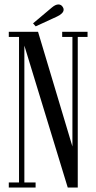

<svg xmlns="http://www.w3.org/2000/svg" viewBox="-20 -843 432 863"><path d="M19.5 0V-23H65.5V-677H19.5V-700H151L305.5 -184.5V-677H259.5V-700H373.5V-677H329.5V0H284.5L89.5 -638V-23H140V0ZM140.5 -724.5 128.5 -738 213.5 -809.5Q229.5 -823 242.5 -823Q256 -823 263 -810Q266 -805.5 266 -799.5Q266 -790.5 257.2 -782.2Q248.5 -774 236 -768.5Z"/></svg>

Font: Imbue 50pt
Style: Regular
Weight: 400
Designer: Tyler Finck
Foundry: Etcetera Type Company
Version: Version 1.102; ttfautohint (v1.8.3)